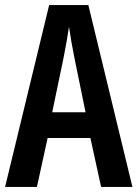

<svg xmlns="http://www.w3.org/2000/svg" viewBox="-20 -734 540 754"><path d="M377 0H500L327 -714H173L0 0H125L167 -192H335ZM272 -508 316 -293H185L230 -509C239 -555 246 -594 251 -629C256 -593 263 -553 272 -508Z"/></svg>

Font: Noto Sans Hebrew ExtraCondensed SemiBold
Style: Regular
Weight: 600
Width: 2
Designer: Ben Nathan
Foundry: Google LLC
Version: Version 3.001